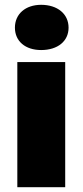

<svg xmlns="http://www.w3.org/2000/svg" viewBox="-20 -778 343 798"><path d="M151 -570C220 -570 265 -607 265 -663C265 -720 219 -758 151 -758C86 -758 42 -720 42 -663C42 -607 85 -570 151 -570ZM52 0H251V-520H52Z"/></svg>

Font: Fixel Display Black
Style: Regular
Weight: 900
Designer: AlfaBravo + MacPaw
Foundry: Kyrylo Tkachov, Marchela Mozhyna, Serhii Makarenko, Maria Weinstein, Zakhar Kryvoshyya
Version: Version 1.211